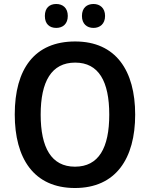

<svg xmlns="http://www.w3.org/2000/svg" viewBox="-20 -933 752 963"><path d="M205 -853C205 -812 229 -793 262 -793C295 -793 320 -813 320 -853C320 -893 295 -913 262 -913C229 -913 205 -894 205 -853ZM391 -853C391 -813 416 -793 449 -793C481 -793 507 -813 507 -853C507 -893 481 -913 449 -913C416 -913 391 -894 391 -853ZM658 -358C658 -579 561 -725 357 -725C153 -725 54 -587 54 -359C54 -139 149 10 356 10C561 10 658 -138 658 -358ZM184 -358C184 -524 238 -619 357 -619C475 -619 528 -525 528 -358C528 -191 475 -97 356 -97C238 -97 184 -192 184 -358Z"/></svg>

Font: Noto Sans Devanagari UI SemiCondensed SemiBold
Style: Regular
Weight: 600
Width: 4
Designer: Jelle Bosma - Monotype Design Team
Foundry: Monotype Imaging Inc.
Version: Version 2.004